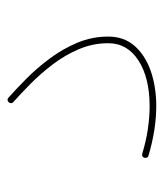

<svg xmlns="http://www.w3.org/2000/svg" viewBox="17 -442 432 506"><g transform="rotate(-90 233.0 -189.0)"><path d="M70.3 -24.9Q69.3 -21.5 70.6 -18.1Q71.8 -14.6 75.7 -13.7Q110.4 -3.4 143.1 1.7Q175.8 6.8 206.1 6.8Q257.3 6.8 299.1 -7.8Q340.8 -22.5 365.2 -50.5Q389.6 -78.6 389.6 -119.6Q389.6 -162.6 373.3 -201.4Q356.9 -240.2 331.8 -273.9Q306.6 -307.6 279.1 -335Q251.5 -362.3 228.5 -382.8Q225.1 -385.7 221.9 -385Q218.8 -384.3 216.3 -381.8Q214.4 -379.4 214.1 -376Q213.9 -372.6 216.8 -370.1Q238.8 -350.6 265.4 -324.2Q292 -297.9 316.4 -265.9Q340.8 -233.9 356.4 -197Q372.1 -160.2 372.1 -119.6Q372.1 -69.3 326.4 -40Q280.8 -10.7 206.1 -10.7Q177.2 -10.7 145.5 -15.4Q113.8 -20 80.6 -30.3Q76.7 -31.2 74 -29.5Q71.3 -27.8 70.3 -24.9Z"/></g></svg>

Font: Mikhak VF
Style: Regular
Weight: 100
Designer: Amin Abedi
Version: Version 3.001